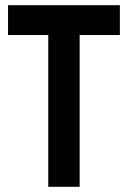

<svg xmlns="http://www.w3.org/2000/svg" viewBox="-20 -720 493 740"><path d="M442 -585H287V0H166V-585H11V-700H442Z"/></svg>

Font: Georama Semi Condensed SemiBold
Style: Regular
Weight: 600
Width: 4
Designer: Jean-Baptiste Levee
Foundry: Production Type
Version: Version 1.000